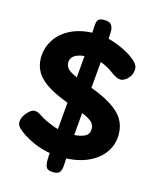

<svg xmlns="http://www.w3.org/2000/svg" viewBox="-134 -954 911 1114"><g transform="rotate(15 321.5 -397.0)"><path d="M554.9 -693.9Q600 -662.9 598.4 -631.4Q597.7 -606.2 585.7 -588.3Q573.8 -570.4 558.8 -561.2Q543.9 -552 532.3 -552Q518.3 -552 502.2 -560.6Q486 -569.1 470.7 -580.6Q448.9 -597.7 412.5 -614.4Q376.1 -631.1 323.6 -631.1Q286 -631.1 261.4 -623.6Q236.9 -616 225.3 -602.4Q213.7 -588.9 213.7 -570Q213.7 -554.3 222.1 -540.2Q230.4 -526.1 256.9 -511.9Q283.3 -497.8 336.1 -479.1Q438.3 -444.4 496.8 -408.9Q555.3 -373.4 580.1 -333Q604.8 -292.6 604.8 -241.1Q604.8 -181.3 571.4 -133.1Q538.1 -84.8 474.4 -56.4Q410.8 -28 318.7 -28Q272.2 -28 229.4 -37.3Q186.6 -46.6 150.6 -62.2Q114.6 -77.8 86.4 -95.9Q63.9 -110.7 46.4 -126.9Q29 -143.2 29 -162.1Q29 -181.7 40.8 -201.3Q52.7 -220.9 68.8 -234.4Q84.9 -247.9 97.4 -247.9Q115.4 -247.9 130.2 -238.3Q144.9 -228.8 162.1 -218.6Q181.3 -208.3 208.7 -196.8Q236 -185.2 265.2 -177.7Q294.4 -170.1 317.8 -170.1Q378.6 -170.1 411.6 -183.3Q444.7 -196.6 444.7 -231Q444.7 -248.6 435.9 -263.1Q427.1 -277.7 397.2 -293.3Q367.3 -309 303.9 -330.7Q212.7 -361.7 157.6 -394.4Q102.6 -427.2 77.9 -466.2Q53.3 -505.2 53.3 -553.9Q53.3 -612.3 84.2 -662.2Q115.1 -712.1 176.1 -742.6Q237.1 -773 327.1 -773Q371.8 -773 416.3 -759.7Q460.9 -746.4 497.9 -728.3Q534.9 -710.1 554.9 -693.9ZM305 -798Q305.8 -820 308.6 -834.2Q311.3 -848.3 321.2 -855.2Q331.1 -862 353 -862Q384.2 -862 395.9 -846.1Q407.7 -830.1 406.1 -798Q404.3 -735.8 398.2 -655.6Q392 -575.4 383.9 -487.3Q375.9 -399.2 367.8 -310.4Q359.8 -221.6 353.3 -140.7Q346.9 -59.8 344.6 5.2Q343.8 36.3 334.5 52.3Q325.2 68.2 295 68.2Q261.4 68.2 252.2 52.3Q242.9 36.3 243.7 5.2Q246 -59.8 252.4 -140.7Q258.9 -221.6 266.9 -310.4Q275 -399.2 283.1 -487.3Q291.1 -575.4 297.2 -655.6Q303.2 -735.8 305 -798Z"/></g></svg>

Font: Playpen Sans Arabic
Style: Regular
Weight: 400
Designer: Azza Alameddine, Laura Meseguer, Veronika Burian, José Scaglione
Foundry: TypeTogether
Version: Version 2.000